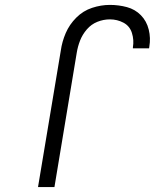

<svg xmlns="http://www.w3.org/2000/svg" viewBox="-20 -763 631 783"><path d="M135 0H202L293 -548Q297 -573 306.5 -597.5Q316 -622 334 -643Q352 -664 377 -674Q402 -684 428 -684Q458 -684 483.5 -670.5Q509 -657 518 -628.5Q527 -600 522 -570V-566H588L589 -573Q595 -608 586.5 -642.5Q578 -677 554.5 -701Q531 -725 497.5 -734Q464 -743 428 -743Q392 -743 355.5 -731Q319 -719 291 -691Q263 -663 248 -628Q233 -593 228 -557Z"/></svg>

Font: Iosevka Sparkle Light Oblique
Style: Regular
Weight: 300
Italic angle: -9°
Designer: Belleve Invis
Foundry: Belleve Invis
Version: Version 4.5.0; ttfautohint (v1.8.3)